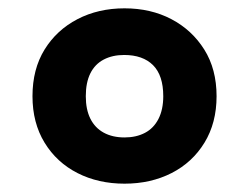

<svg xmlns="http://www.w3.org/2000/svg" viewBox="-20 -768 573 461"><path d="M279 -438Q307 -438 328 -449Q349 -460 360.5 -482.5Q372 -505 372 -537Q372 -587 347.5 -611.5Q323 -636 278 -636Q250 -636 229 -625Q208 -614 197 -592Q186 -570 186 -537Q186 -505 197 -483Q208 -461 229 -449.5Q250 -438 279 -438ZM279 -327Q216 -327 166 -352.5Q116 -378 87 -425.5Q58 -473 58 -537Q58 -602 87 -649Q116 -696 166 -722Q216 -748 279 -748Q342 -748 391.5 -722Q441 -696 470.5 -649Q500 -602 500 -537Q500 -473 471 -425.5Q442 -378 392 -352.5Q342 -327 279 -327Z"/></svg>

Font: Roboto Serif Black
Style: Italic
Weight: 900
Italic angle: -10°
Version: Version 1.008